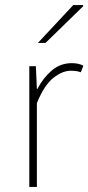

<svg xmlns="http://www.w3.org/2000/svg" viewBox="-20 -740 350 760"><path d="M96 0V-478H122L126 -388H128Q151 -432 185 -461Q219 -490 264 -490Q276 -490 287 -488Q298 -486 310 -480L300 -454Q291 -457 282.5 -458.5Q274 -460 260 -460Q227 -460 191 -431.5Q155 -403 126 -332V0ZM130 -570 270 -720H308L310 -716L160 -570Z"/></svg>

Font: Source Sans 3 VF
Style: Regular
Weight: 200
Designer: Paul D. Hunt
Foundry: Adobe
Version: Version 3.046;hotconv 1.0.118;makeotfexe 2.5.65603